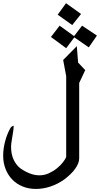

<svg xmlns="http://www.w3.org/2000/svg" viewBox="-20 -1076 631 1211"><path d="M435.5 -918 343.8 -983.4 396.5 -1055.7 491.2 -987.8ZM540 -777.3 448.7 -840.3 397.5 -772 301.3 -842.8 356 -914.1 447.3 -848.1 497.6 -914.1 591.3 -851.6ZM479.5 -552.7V-77.6Q479.5 -61.5 472.7 -44.7Q465.8 -27.8 453.6 -10.7Q441.4 6.3 424.1 22.9Q406.7 39.6 385.7 55.7Q344.2 85 298.6 100.3Q252.9 115.7 206.1 115.7Q161.1 115.7 123.3 100.3Q85.4 85 58.1 57.1Q30.8 29.3 15.4 -9.3Q0 -47.9 0 -93.8Q0 -137.7 12 -183.6Q23.9 -229.5 45.9 -269Q56.6 -282.7 66.4 -282.7Q66.4 -272 64.7 -258.8Q63 -245.6 61 -233.4Q59.1 -221.2 57.4 -211.4Q55.7 -201.7 55.2 -197.3Q52.2 -181.6 51 -169.7Q49.8 -157.7 49.8 -150.9Q49.8 -105.5 64.7 -71.8Q79.6 -38.1 106 -16.1Q136.7 5.9 167.7 17.8Q198.7 29.8 228 29.8Q260.3 29.8 288.8 16.6Q317.4 3.4 339.8 -14.9Q362.3 -33.2 377.4 -53Q392.6 -72.8 397.5 -85.9V-595.7Q393.1 -620.6 387.9 -646.7Q382.8 -672.9 378.4 -697.8L464.4 -784.7L472.7 -681.2Q483.4 -669.9 495.4 -657.2Q507.3 -644.5 517.6 -633.8Z"/></svg>

Font: XB Khoramshahr
Style: Regular
Weight: 400
Designer: Behnam
Foundry: Irmug
Version: Version 8.005 2009